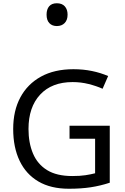

<svg xmlns="http://www.w3.org/2000/svg" viewBox="-20 -1149 768 1179"><path d="M407 -377H654V-27Q596 -8 537 1Q478 10 403 10Q292 10 216 -34.5Q140 -79 100.5 -161.5Q61 -244 61 -357Q61 -469 105 -551Q149 -633 231.5 -678.5Q314 -724 431 -724Q491 -724 544.5 -713Q598 -702 644 -682L610 -604Q572 -621 524.5 -633Q477 -645 426 -645Q298 -645 226.5 -568Q155 -491 155 -357Q155 -272 182.5 -206.5Q210 -141 269 -104.5Q328 -68 424 -68Q471 -68 504 -73Q537 -78 564 -85V-297H407ZM329 -989Q300 -989 283 -1007Q266 -1025 266 -1059Q266 -1092 282 -1110.5Q298 -1129 329 -1129Q361 -1129 378 -1110Q395 -1091 395 -1059Q395 -1026 377 -1007.5Q359 -989 329 -989Z"/></svg>

Font: Noto Sans Tifinagh
Style: Regular
Weight: 400
Designer: JamraPatel
Foundry: JamraPatel LLC
Version: Version 2.004; ttfautohint (v1.8.4.7-5d5b)